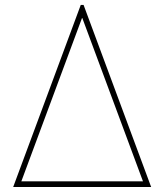

<svg xmlns="http://www.w3.org/2000/svg" viewBox="-20 -747 656 767"><path d="M32.7 0 302.6 -727.3H313.9L583.8 0ZM65.3 -22.7H551.1L308.9 -674.7H307.5Z"/></svg>

Font: Inter P Thin
Style: Regular
Weight: 100
Designer: Rasmus Andersson
Foundry: rsms
Version: Version 3.018;git-588b23468